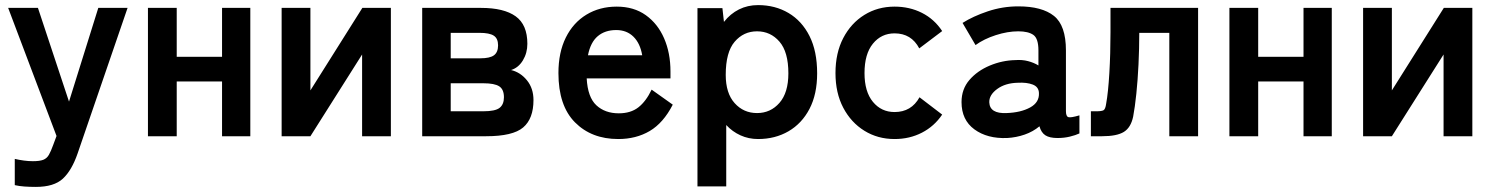

<svg xmlns="http://www.w3.org/2000/svg" viewBox="-20 -535 5864 754"><path d="M121 199Q97 199 76 197.5Q55 196 38 192V89Q55 93 73.5 95.5Q92 98 109 98Q136 98 150 92.5Q164 87 172 73Q180 59 189 34L202 -1L12 -504H129L251 -136L366 -504H481L285 67Q262 134 227 166.5Q192 199 121 199Z M561 0V-504H674V-312H852V-504H963V0H852V-215H674V0Z M1086 0V-504H1199V-180L1403 -504H1515V0H1402V-321L1199 0Z M1638 0V-504H1869Q1959 -504 2005 -471Q2051 -438 2051 -363Q2051 -327 2033.5 -298Q2016 -269 1987 -260Q2024 -251 2049.5 -219.5Q2075 -188 2075 -142Q2075 -69 2034.5 -34.5Q1994 0 1889 0ZM1750 -98H1878Q1925 -98 1942 -111.5Q1959 -125 1959 -153Q1959 -184 1940.5 -196Q1922 -208 1878 -208H1750ZM1750 -306H1866Q1904 -306 1920 -318Q1936 -330 1936 -357Q1936 -384 1919 -395Q1902 -406 1863 -406H1750Z M2408 11Q2303 11 2238 -54.5Q2173 -120 2173 -248Q2173 -329 2202 -387.5Q2231 -446 2283 -477.5Q2335 -509 2402 -509Q2469 -509 2516 -475.5Q2563 -442 2588 -384.5Q2613 -327 2613 -254V-227H2284Q2288 -153 2322 -121.5Q2356 -90 2410 -90Q2457 -90 2487 -113.5Q2517 -137 2539 -183L2622 -124Q2585 -52 2531.5 -20.5Q2478 11 2408 11ZM2289 -318H2502Q2494 -365 2467.5 -391Q2441 -417 2400 -417Q2356 -417 2327.5 -393Q2299 -369 2289 -318Z M2719 197V-503H2817L2823 -449Q2848 -481 2882 -498Q2916 -515 2957 -515Q3024 -515 3076.5 -484Q3129 -453 3159 -393.5Q3189 -334 3189 -247Q3189 -165 3159 -107.5Q3129 -50 3076.5 -19.5Q3024 11 2957 11Q2920 11 2888 -3.5Q2856 -18 2832 -44V197ZM2953 -91Q3006 -91 3041 -131Q3076 -171 3076 -247Q3076 -331 3041 -371.5Q3006 -412 2953 -412Q2900 -412 2865 -371Q2830 -330 2830 -241Q2830 -169 2865 -130Q2900 -91 2953 -91Z M3493 11Q3427 11 3374.5 -21.5Q3322 -54 3291.5 -112Q3261 -170 3261 -248Q3261 -327 3291.5 -385.5Q3322 -444 3374.5 -476.5Q3427 -509 3493 -509Q3552 -509 3600.5 -484.5Q3649 -460 3680 -413L3590 -345Q3559 -404 3493 -404Q3441 -404 3408 -363.5Q3375 -323 3375 -248Q3375 -175 3408 -135Q3441 -95 3493 -95Q3559 -95 3591 -153L3680 -85Q3649 -39 3600.5 -14Q3552 11 3493 11Z M3935 7Q3857 10 3806.5 -27Q3756 -64 3756 -134Q3756 -185 3787 -221Q3818 -257 3867 -277.5Q3916 -298 3968 -299Q3994 -301 4017 -295Q4040 -289 4058 -278V-337Q4058 -384 4038 -398Q4018 -412 3979 -412Q3937 -412 3890.5 -397Q3844 -382 3811 -358L3760 -445Q3801 -471 3859 -490.5Q3917 -510 3979 -510Q4072 -510 4119 -472.5Q4166 -435 4166 -337V-99Q4166 -78 4175.5 -75Q4185 -72 4219 -82V-11Q4204 -4 4181.5 1.5Q4159 7 4133 7Q4102 7 4085.5 -3.5Q4069 -14 4062 -39Q4037 -18 4004 -6.5Q3971 5 3935 7ZM3933 -91Q3989 -93 4025.5 -113Q4062 -133 4060 -170Q4059 -194 4035.5 -203Q4012 -212 3977 -210Q3928 -209 3896 -185.5Q3864 -162 3865 -133Q3867 -88 3933 -91Z M4264 0V-98H4286Q4306 -98 4313.5 -102Q4321 -106 4324 -128Q4332 -172 4336.5 -248Q4341 -324 4341 -408V-504H4685V0H4572V-406H4454Q4454 -344 4451 -282Q4448 -220 4442.5 -167Q4437 -114 4430 -77Q4421 -34 4393.5 -17Q4366 0 4308 0Z M4808 0V-504H4921V-312H5099V-504H5210V0H5099V-215H4921V0Z M5333 0V-504H5446V-180L5650 -504H5762V0H5649V-321L5446 0Z"/></svg>

Font: Zen Kaku Gothic New
Style: Bold
Weight: 700
Designer: Yoshimichi Ohira
Foundry: Positype
Version: Version 1.002